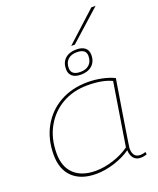

<svg xmlns="http://www.w3.org/2000/svg" viewBox="-173 -1069 976 1183"><g transform="rotate(-20 314.5 -477.5)"><path d="M541 10Q513 10 496.5 -9Q480 -28 479 -62Q434 -30 371.5 -10Q309 10 251 10Q152 10 97.5 -42Q43 -94 43 -190Q43 -293 87 -372Q131 -451 209.5 -495.5Q288 -540 393 -540Q439 -540 484.5 -530.5Q530 -521 565 -504Q544 -376 528.5 -279Q513 -182 504.5 -127Q496 -72 496 -69Q496 -7 545 -7Q564 -7 580 -14L583 2Q564 10 541 10ZM477 -81 543 -493Q483 -522 385 -522Q291 -522 218.5 -480.5Q146 -439 104.5 -364.5Q63 -290 63 -192Q63 -104 113 -56.5Q163 -9 254 -9Q310 -9 370.5 -28.5Q431 -48 477 -81ZM371 -597Q334 -597 314.5 -613.5Q295 -630 295 -660Q295 -704 322 -728.5Q349 -753 396 -753Q432 -753 452 -737Q472 -721 472 -690Q472 -646 444.5 -621.5Q417 -597 371 -597ZM374 -614Q411 -614 432 -634Q453 -654 453 -690Q453 -736 393 -736Q355 -736 334 -716Q313 -696 313 -661Q313 -614 374 -614ZM374 -784 572 -965H600L398 -784Z"/></g></svg>

Font: Georama Extended Thin
Style: Italic
Weight: 100
Width: 7
Italic angle: -9°
Designer: Jean-Baptiste Levee
Foundry: Production Type
Version: Version 1.000